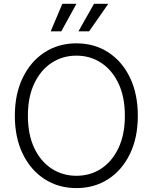

<svg xmlns="http://www.w3.org/2000/svg" viewBox="-20 -961 789 991"><path d="M374.5 9.8Q281.7 9.8 210 -36.6Q138.2 -83 97.4 -167Q56.6 -251 56.6 -363.3Q56.6 -476.1 97.7 -560.3Q138.7 -644.5 210.2 -690.9Q281.7 -737.3 374.5 -737.3Q467.3 -737.3 538.8 -690.9Q610.4 -644.5 650.9 -560.3Q691.4 -476.1 691.4 -363.3Q691.4 -251 650.9 -167Q610.4 -83 538.8 -36.6Q467.3 9.8 374.5 9.8ZM374.5 -53.7Q445.8 -53.7 502.2 -90.6Q558.6 -127.4 591.6 -197Q624.5 -266.6 624.5 -363.3Q624.5 -460.9 591.6 -530.3Q558.6 -599.6 502.2 -636.7Q445.8 -673.8 374.5 -673.8Q303.2 -673.8 246.6 -636.7Q189.9 -599.6 157 -530.3Q124 -460.9 124 -363.3Q124 -266.6 156.7 -197.3Q189.5 -127.9 246.3 -90.8Q303.2 -53.7 374.5 -53.7ZM296.4 -799.3H241.7L301.8 -941.4H374.5ZM439.9 -799.3H384.8L465.3 -941.4H539.1Z"/></svg>

Font: Inter 20pt Light
Style: Regular
Weight: 300
Version: Version 4.001;git-66647c0bb